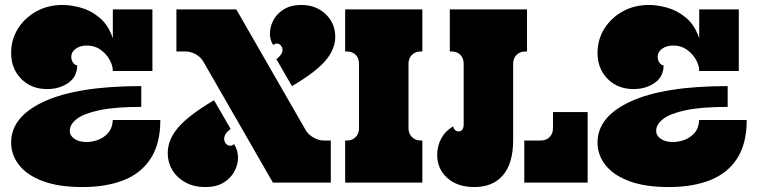

<svg xmlns="http://www.w3.org/2000/svg" viewBox="-20 -738 3058 776"><path d="M25 -524Q25 -578 52.5 -622Q80 -666 127 -692Q174 -718 233 -718Q266 -718 306.5 -707Q347 -696 382.5 -666.5Q418 -637 436 -583V-700H596V-451H436Q436 -473 423 -496.5Q410 -520 386.5 -537Q363 -554 331 -554Q304 -554 286 -541Q268 -528 268 -508Q268 -495 275.5 -484.5Q283 -474 292 -474Q292 -428 256 -403Q220 -378 171 -378Q106 -378 65.5 -419.5Q25 -461 25 -524ZM25 -162Q25 -267 160 -328.5Q295 -390 551 -390V-306Q445 -306 381.5 -292.5Q318 -279 290 -257Q262 -235 262 -209Q262 -190 280.5 -177Q299 -164 330 -164Q351 -164 374.5 -172Q398 -180 416 -199.5Q434 -219 436 -253H628Q628 -158 589.5 -98Q551 -38 480.5 -10Q410 18 313 18Q217 18 153 -6Q89 -30 57 -71Q25 -112 25 -162Z M1122 -536Q1122 -546 1115 -554Q1108 -562 1099 -562Q1092 -562 1084 -556Q1071 -576 1071 -603Q1071 -630 1085 -656.5Q1099 -683 1127.5 -700.5Q1156 -718 1197 -718Q1257 -718 1296 -681Q1335 -644 1335 -589Q1335 -540 1296 -493.5Q1257 -447 1160 -390L1097 -499Q1122 -518 1122 -536ZM1083 0 803 -487Q792 -507 771.5 -518.5Q751 -530 728 -530H693V-700H935L1215 -213Q1226 -194 1247 -182Q1268 -170 1290 -170H1317V0ZM886 -177Q886 -166 893 -157.5Q900 -149 910 -149Q919 -149 926 -156Q942 -130 942 -100Q942 -74 928 -46.5Q914 -19 884.5 -0.5Q855 18 809 18Q764 18 730 -0.5Q696 -19 677 -50Q658 -81 658 -120Q658 -173 700 -222.5Q742 -272 845 -333L912 -217Q886 -197 886 -177Z M1687 -170V0H1375V-170H1381Q1404 -170 1417.5 -184Q1431 -198 1431 -220V-480Q1431 -503 1417.5 -516.5Q1404 -530 1381 -530H1375V-700H1687V-530H1681Q1659 -530 1645 -516.5Q1631 -503 1631 -480V-220Q1631 -198 1645 -184Q1659 -170 1681 -170Z M1747 -112Q1747 -148 1763.5 -178.5Q1780 -209 1811 -227Q1817 -207 1833 -207Q1854 -207 1854 -236V-480Q1854 -503 1840.5 -516.5Q1827 -530 1804 -530H1798V-700H2110V-530H2104Q2082 -530 2068 -516.5Q2054 -503 2054 -480V-172Q2054 -78 2013 -30Q1972 18 1897 18Q1829 18 1788 -18.5Q1747 -55 1747 -112ZM2099 0V-170H2165Q2188 -170 2201.5 -184Q2215 -198 2215 -220V-285H2355V0Z M2395 -524Q2395 -578 2422.5 -622Q2450 -666 2497 -692Q2544 -718 2603 -718Q2636 -718 2676.5 -707Q2717 -696 2752.5 -666.5Q2788 -637 2806 -583V-700H2966V-451H2806Q2806 -473 2793 -496.5Q2780 -520 2756.5 -537Q2733 -554 2701 -554Q2674 -554 2656 -541Q2638 -528 2638 -508Q2638 -495 2645.5 -484.5Q2653 -474 2662 -474Q2662 -428 2626 -403Q2590 -378 2541 -378Q2476 -378 2435.5 -419.5Q2395 -461 2395 -524ZM2395 -162Q2395 -267 2530 -328.5Q2665 -390 2921 -390V-306Q2815 -306 2751.5 -292.5Q2688 -279 2660 -257Q2632 -235 2632 -209Q2632 -190 2650.5 -177Q2669 -164 2700 -164Q2721 -164 2744.5 -172Q2768 -180 2786 -199.5Q2804 -219 2806 -253H2998Q2998 -158 2959.5 -98Q2921 -38 2850.5 -10Q2780 18 2683 18Q2587 18 2523 -6Q2459 -30 2427 -71Q2395 -112 2395 -162Z"/></svg>

Font: Exile
Style: Regular
Weight: 400
Designer: Bartłomiej Rózga @rozgatype
Version: Version 1.000; ttfautohint (v1.8.4.7-5d5b)